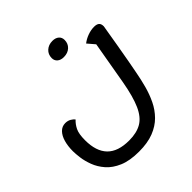

<svg xmlns="http://www.w3.org/2000/svg" viewBox="-242 -837 1291 1291"><g transform="rotate(-45 403.5 -191.5)"><path d="M344 278Q257 278 199.5 253.5Q142 229 108 190Q74 151 57.5 107Q41 63 36 24Q31 -15 31 -39Q31 -87 42 -125.5Q53 -164 75 -186.5Q97 -209 128 -209Q152 -209 169.5 -198.5Q187 -188 195 -177Q171 -155 156 -124Q141 -93 141 -33Q141 72 192.5 125Q244 178 350 178Q422 178 469 150.5Q516 123 546 56Q576 -11 597 -129L652 -445L672 -411L606 -488Q630 -507 661.5 -518.5Q693 -530 723 -530Q748 -530 760 -520Q772 -510 772 -486Q759 -405 746 -331.5Q733 -258 723 -201Q713 -144 706 -111Q696 -56 681 -0.5Q666 55 642 105Q618 155 579.5 194Q541 233 483.5 255.5Q426 278 344 278ZM436 -529Q407 -529 390 -543.5Q373 -558 373 -582Q373 -617 397 -639Q421 -661 458 -661Q487 -661 504 -646.5Q521 -632 521 -607Q521 -573 497.5 -551Q474 -529 436 -529Z"/></g></svg>

Font: Lemonada
Style: Regular
Weight: 400
Designer: Mohamed Gaber (Arabic), Eduardo Tunni (Latin)
Foundry: Kief Type Foundry
Version: Version 4.005